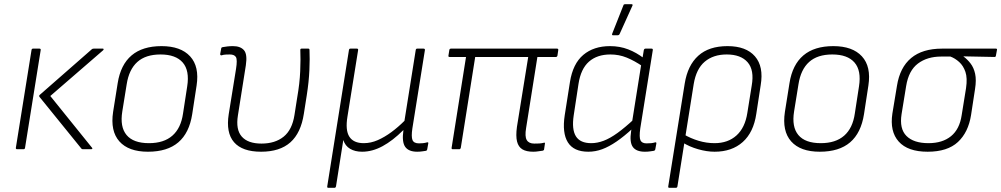

<svg xmlns="http://www.w3.org/2000/svg" viewBox="-20 -715 4797 920"><path d="M377 0Q372 0 370 -3L169 -251Q166 -256 170 -260L420 -479Q423 -482 429 -482H473Q476 -482 476.5 -479.5Q477 -477 474 -474L221 -255L421 -7Q424 -4 422 -2Q420 0 417 0ZM62 0Q55 0 56 -7L131 -475Q132 -482 138 -482H169Q176 -482 175 -475L100 -7Q99 0 93 0Z M689 12Q596 12 552 -37.5Q508 -87 522 -179L544 -317Q558 -405 610.5 -449.5Q663 -494 754 -494Q846 -494 891 -445Q936 -396 922 -305L901 -168Q887 -78 834.5 -33Q782 12 689 12ZM694 -29Q765 -29 806 -65Q847 -101 857 -171L877 -301Q889 -377 855.5 -415.5Q822 -454 749 -454Q678 -454 638 -418Q598 -382 587 -311L566 -181Q554 -107 586.5 -68Q619 -29 694 -29Z M1231 12Q1141 12 1101.5 -33.5Q1062 -79 1076 -168L1111 -385Q1118 -429 1110.5 -441.5Q1103 -454 1081 -454Q1072 -454 1061.5 -453.5Q1051 -453 1042 -450Q1035 -449 1035 -456L1040 -483Q1040 -486 1042 -487Q1044 -488 1046 -489Q1056 -491 1069.5 -492.5Q1083 -494 1096 -494Q1132 -494 1149 -474.5Q1166 -455 1158 -402L1120 -162Q1109 -94 1138.5 -60.5Q1168 -27 1233 -27Q1298 -27 1339 -60Q1380 -93 1391 -164L1404 -247Q1416 -315 1418.5 -374Q1421 -433 1419 -476Q1419 -482 1425 -482H1457Q1463 -482 1463 -476Q1465 -435 1462.5 -379Q1460 -323 1450 -259L1436 -170Q1422 -78 1371.5 -33Q1321 12 1231 12Z M1553 185Q1547 185 1548 178L1652 -475Q1653 -482 1659 -482H1690Q1697 -482 1696 -475L1645 -157Q1634 -91 1654 -60Q1674 -29 1723 -29Q1757 -29 1790 -43.5Q1823 -58 1855.5 -82Q1888 -106 1918 -136L1972 -475Q1973 -482 1979 -482H2009Q2017 -482 2016 -475L1956 -100Q1950 -60 1956.5 -44Q1963 -28 1988 -28Q1997 -28 2007 -29Q2017 -30 2027 -33Q2034 -34 2032 -27L2027 1Q2026 4 2025 5.5Q2024 7 2019 8Q2012 9 2001.5 10.5Q1991 12 1979 12Q1938 12 1921.5 -11.5Q1905 -35 1913 -91H1912Q1862 -41 1813 -14.5Q1764 12 1715 12Q1681 12 1657.5 -2Q1634 -16 1625 -44L1590 178Q1588 185 1583 185Z M2535 12Q2502 12 2483 0.5Q2464 -11 2457.5 -37Q2451 -63 2457 -107L2511 -442H2257L2188 -7Q2186 0 2181 0H2149Q2143 0 2144 -7L2213 -442H2134Q2127 -442 2129 -450L2133 -475Q2134 -482 2141 -482H2649Q2656 -482 2655 -475L2651 -448Q2649 -442 2644 -442H2555L2501 -102Q2494 -61 2504 -44Q2514 -27 2540 -27Q2552 -27 2563.5 -27.5Q2575 -28 2586 -31Q2593 -33 2591 -26L2587 1Q2587 5 2581 7Q2571 8 2559.5 10Q2548 12 2535 12Z M2799 12Q2729 12 2701 -33Q2673 -78 2686 -163L2711 -322Q2725 -410 2775 -452Q2825 -494 2903 -494Q2950 -494 2990 -478.5Q3030 -463 3065 -436L3061 -396Q3020 -424 2983 -439Q2946 -454 2905 -454Q2841 -454 2802 -419.5Q2763 -385 2752 -313L2729 -162Q2719 -95 2739.5 -62Q2760 -29 2813 -29Q2842 -29 2872.5 -40.5Q2903 -52 2939 -78Q2975 -104 3019 -145L3012 -100Q2971 -62 2934.5 -37Q2898 -12 2865.5 0Q2833 12 2799 12ZM3070 12Q3029 12 3012.5 -10.5Q2996 -33 3004 -86L3008 -109V-126L3053 -409L3057 -427L3065 -475Q3067 -482 3073 -482H3102Q3109 -482 3108 -475L3048 -100Q3042 -57 3049 -42.5Q3056 -28 3078 -28Q3091 -28 3100.5 -29Q3110 -30 3120 -33Q3126 -34 3125 -27L3120 0Q3119 7 3111 8Q3103 9 3093.5 10.5Q3084 12 3070 12ZM2917 -546Q2914 -546 2913 -548Q2912 -550 2914 -555L2967 -689Q2968 -693 2970.5 -694Q2973 -695 2976 -695H3006Q3010 -695 3011 -692.5Q3012 -690 3010 -687L2949 -552Q2946 -546 2939 -546Z M3187 185Q3181 185 3182 178L3261 -315Q3275 -402 3326 -448Q3377 -494 3466 -494Q3555 -494 3597.5 -445Q3640 -396 3625 -307L3604 -170Q3591 -81 3539 -34.5Q3487 12 3404 12Q3367 12 3325 0Q3283 -12 3250 -33L3255 -72Q3289 -52 3327 -40.5Q3365 -29 3404 -29Q3468 -29 3509 -66Q3550 -103 3561 -174L3582 -305Q3595 -379 3562.5 -416.5Q3530 -454 3462 -454Q3398 -454 3357 -419.5Q3316 -385 3304 -312L3226 178Q3225 185 3218 185Z M3908 12Q3815 12 3771 -37.5Q3727 -87 3741 -179L3763 -317Q3777 -405 3829.5 -449.5Q3882 -494 3973 -494Q4065 -494 4110 -445Q4155 -396 4141 -305L4120 -168Q4106 -78 4053.5 -33Q4001 12 3908 12ZM3913 -29Q3984 -29 4025 -65Q4066 -101 4076 -171L4096 -301Q4108 -377 4074.5 -415.5Q4041 -454 3968 -454Q3897 -454 3857 -418Q3817 -382 3806 -311L3785 -181Q3773 -107 3805.5 -68Q3838 -29 3913 -29Z M4425 12Q4330 12 4286.5 -36.5Q4243 -85 4256 -171L4278 -304Q4292 -392 4346 -437Q4400 -482 4494 -482H4752Q4759 -482 4757 -475L4752 -448Q4751 -442 4746 -442L4597 -445V-444Q4615 -431 4630.5 -411Q4646 -391 4652.5 -361.5Q4659 -332 4652 -288L4633 -164Q4620 -81 4570 -34.5Q4520 12 4425 12ZM4429 -29Q4496 -29 4537 -62.5Q4578 -96 4588 -163L4609 -293Q4616 -341 4606 -370.5Q4596 -400 4576 -418Q4556 -436 4534 -444H4490Q4423 -444 4378.5 -410.5Q4334 -377 4322 -303L4300 -168Q4289 -98 4323.5 -63.5Q4358 -29 4429 -29Z"/></svg>

Font: Sofia Sans ExtraLight
Style: Italic
Weight: 250
Italic angle: -9°
Version: Version 4.100-B